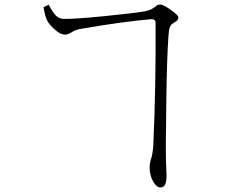

<svg xmlns="http://www.w3.org/2000/svg" viewBox="-20 -777 1040 843"><path d="M663 -677Q663 -692 647 -693Q516 -682 328 -649Q307 -644 293 -634.5Q279 -625 265 -625Q246 -625 222 -646Q198 -667 188 -685Q178 -703 171 -746L194 -756Q203 -738 217.5 -717.5Q232 -697 257 -694Q307 -693 437 -706Q567 -719 615 -727Q638 -732 649 -739Q660 -746 666.5 -751.5Q673 -757 684 -757Q697 -757 730 -733.5Q763 -710 763 -701Q763 -691 756 -685.5Q749 -680 739 -674Q722 -665 720 -624Q713 -527 710.5 -352.5Q708 -178 708 -134Q708 -71 711 -11Q712 16 706 31Q700 46 684 46Q667 46 652 19Q637 -8 637 -42Q637 -61 643.5 -80Q650 -99 653 -137Q665 -401 663 -677Z"/></svg>

Font: Minh Nguyen ExtraLight
Style: Regular
Weight: 250
Designer: Ryoko NISHIZUKA 西塚涼子 (kana & ideographs); Frank Grießhammer (Latin, Greek & Cyrillic); Wenlong ZHANG 张文龙 (bopomofo); San
Foundry: Adobe
Version: Version 1.100;July 7, 2023;FontCreator 14.0.0.2814 64-bit